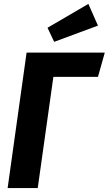

<svg xmlns="http://www.w3.org/2000/svg" viewBox="-20 -962 556 982"><path d="M516 -693 481 -569H253L173 0H19L116 -693ZM432 -942 481 -831 257 -748 223 -820Z"/></svg>

Font: Fira Sans Condensed
Style: Bold Italic
Weight: 700
Width: 3
Italic angle: -8°
Designer: Carrois Corporate & Edenspiekermann AG
Foundry: Carrois Corporate GbR & Edenspiekermann AG
Version: Version 4.203